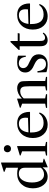

<svg xmlns="http://www.w3.org/2000/svg" viewBox="1272 -2142 880 3463"><g transform="rotate(-90 1711.5 -410.0)"><path d="M254 10Q165 10 106 -65.5Q47 -141 47 -256Q47 -382 120 -461Q193 -540 310 -540Q366 -540 418 -525V-740L345 -768V-781L502 -830H512V-78L580 -63V-52L432 10H425V-76L421 -78Q358 10 254 10ZM296 -55Q335 -55 368 -71Q401 -87 418 -114V-400Q418 -510 308 -510Q238 -510 195 -445Q152 -380 152 -272Q152 -171 190.5 -113Q229 -55 296 -55Z M697 -715Q697 -743 714.5 -761.5Q732 -780 761 -780Q790 -780 808 -761.5Q826 -743 826 -715Q826 -688 808 -669.5Q790 -651 761 -651Q732 -651 714.5 -669.5Q697 -688 697 -715ZM809 -35 884 -20V0H638V-20L714 -35V-451L640 -478V-492L800 -540H809Z M1426 -314 1419 -308H1054V-285Q1054 -63 1227 -63Q1330 -63 1386 -130L1398 -145L1415 -135L1409 -121Q1383 -60 1325 -25Q1267 10 1194 10Q1087 10 1020.5 -64Q954 -138 954 -257Q954 -383 1028 -461.5Q1102 -540 1221 -540Q1319 -540 1371.5 -482.5Q1424 -425 1426 -314ZM1212 -509Q1146 -509 1106 -464Q1066 -419 1056 -336L1318 -345Q1321 -357 1321 -386Q1321 -509 1212 -509Z M1669 -35 1744 -20V0H1498V-20L1574 -35V-450L1500 -478V-491L1655 -540H1665V-455Q1755 -540 1853 -540Q1893 -540 1924 -524Q1955 -508 1969 -480Q1982 -455 1982 -338V-34L2057 -20V0H1812V-20L1887 -34V-328Q1887 -410 1875 -439Q1856 -485 1797 -485Q1722 -485 1669 -423Z M2322 -540Q2398 -540 2440 -523V-384H2419Q2404 -510 2302 -510Q2262 -510 2238.5 -488Q2215 -466 2215 -429Q2215 -398 2233.5 -375.5Q2252 -353 2279.5 -340Q2307 -327 2339.5 -311Q2372 -295 2399.5 -278Q2427 -261 2445.5 -228.5Q2464 -196 2464 -152Q2464 -78 2414.5 -34Q2365 10 2280 10Q2208 10 2142 -12L2136 -174H2160Q2174 -20 2288 -20Q2333 -20 2360 -45Q2387 -70 2387 -112Q2387 -150 2361 -177Q2335 -204 2298 -221Q2261 -238 2224.5 -257Q2188 -276 2162 -310.5Q2136 -345 2136 -394Q2136 -464 2184.5 -502Q2233 -540 2322 -540Z M2720 10Q2672 10 2642 -18Q2609 -48 2609 -132V-495H2544L2542 -511L2686 -661L2704 -659V-530H2847L2839 -495H2704V-141Q2704 -80 2713 -65Q2729 -37 2763 -37Q2806 -37 2839 -78L2856 -65Q2833 -30 2796.5 -10Q2760 10 2720 10Z M3382 -314 3375 -308H3010V-285Q3010 -63 3183 -63Q3286 -63 3342 -130L3354 -145L3371 -135L3365 -121Q3339 -60 3281 -25Q3223 10 3150 10Q3043 10 2976.5 -64Q2910 -138 2910 -257Q2910 -383 2984 -461.5Q3058 -540 3177 -540Q3275 -540 3327.5 -482.5Q3380 -425 3382 -314ZM3168 -509Q3102 -509 3062 -464Q3022 -419 3012 -336L3274 -345Q3277 -357 3277 -386Q3277 -509 3168 -509Z"/></g></svg>

Font: Libre Caslon Text
Style: Regular
Weight: 400
Designer: Pablo Impallari, Rodrigo Fuenzalida
Foundry: Pablo Impallari, Rodrigo Fuenzalida
Version: Version 1.002